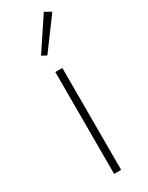

<svg xmlns="http://www.w3.org/2000/svg" viewBox="-201 -793 637 829"><g transform="rotate(-30 117.5 -379.0)"><path d="M100 0V-508H135V0ZM106 -587 82 -600 187 -758 219 -740Z"/></g></svg>

Font: IBM Plex Sans Thai Looped ExtraLight
Style: Regular
Weight: 200
Designer: Mike Abbink, Paul van der Laan, Pieter van Rosmalen, Ben Mitchell, Mark Frömberg
Foundry: Bold Monday
Version: Version 1.0